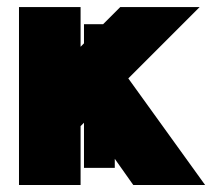

<svg xmlns="http://www.w3.org/2000/svg" viewBox="-20 -528 608 548"><path d="M210 -168V0H34.2V-507.8H210V-394.5L219.7 -404.3V-459H274.4L323.2 -507.8H549.8L346.2 -304.2L565.4 0H360.4L307.6 -74.7V-48.8H219.7V-177.7Z"/></svg>

Font: Giphurs Black
Style: Regular
Weight: 900
Version: Version 0.920; ttfautohint (v1.8.4.7-5d5b)